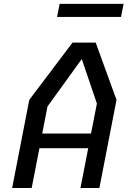

<svg xmlns="http://www.w3.org/2000/svg" viewBox="-20 -944 660 964"><path d="M41 0H139L178 -200H423L384 0H479L565 -442.5L460.5 -730H344L127 -442.5ZM192 -273.5 218.5 -409.5 390.5 -647.5 466.5 -424 437 -273.5ZM266.5 -859H587.5L600.5 -924.5H279.5Z"/></svg>

Font: Monaspace Krypton
Style: Italic
Weight: 400
Italic angle: -11°
Designer: Riley Cran & the Lettermatic Team
Foundry: Lettermatic
Version: Version 1.101 (Monaspace Krypton)